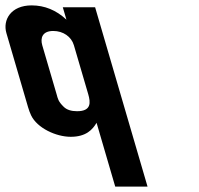

<svg xmlns="http://www.w3.org/2000/svg" viewBox="-121 -503 738 713"><path d="M237.6 -47 306.9 190H426.9L232.2 -476H112.2L125.7 -430C87.8 -465.3 44.8 -483 -3.6 -483C-80.4 -483 -111.6 -429.2 -97.2 -380L-16.8 -105C-13.5 -93.7 -9.7 -83.5 -5.4 -74.5C16.9 -27.8 86.6 5 141.6 5C198.5 5 222.4 -21.3 237.6 -47ZM76.7 -388C113.5 -388 144.1 -366.9 153.4 -335L206.7 -153C215.4 -123 219.1 -90 165.1 -90C143.4 -90 127.1 -95.3 116 -106C94.5 -126.8 94 -136.6 89.2 -153L35.9 -335C28.2 -361.6 35.9 -388 76.7 -388Z"/></svg>

Font: Din Kursivschrift
Style: BreitLeft
Weight: 400
Version: Version 1.089